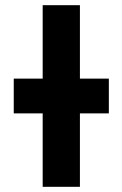

<svg xmlns="http://www.w3.org/2000/svg" viewBox="-20 -720 472 740"><path d="M144.5 0V-283H33V-417H144.5V-700H288V-417H399.5V-283H288V0Z"/></svg>

Font: Overpass ExtraBold
Style: Regular
Weight: 800
Designer: Delve Withrington, Dave Bailey, Thomas Jockin
Foundry: Delve Fonts LLC
Version: Version 4.000; ttfautohint (v1.8.3)